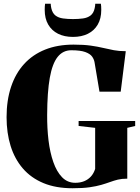

<svg xmlns="http://www.w3.org/2000/svg" viewBox="-20 -991 747 1022"><path d="M366 11Q277 11 211 -16.5Q145 -44 101.5 -94.5Q58 -145 36.5 -214.2Q15 -283.5 15 -367Q15 -457 38.8 -528.5Q62.5 -600 108.2 -650.2Q154 -700.5 220.2 -727Q286.5 -753.5 371.5 -753.5Q425.5 -753.5 462.8 -748.2Q500 -743 529 -736Q558 -729 586 -723.8Q614 -718.5 649.5 -718.5L622.5 -503H509.5L483.5 -658Q481 -674.5 470.5 -689.5Q460 -704.5 434 -714Q408 -723.5 359.5 -723.5Q315 -723.5 286.8 -688Q258.5 -652.5 245 -576.8Q231.5 -501 231 -379Q230.5 -309 238.2 -244.2Q246 -179.5 263.8 -128.5Q281.5 -77.5 310.2 -47.8Q339 -18 380.5 -18Q407 -18 428 -26.5Q449 -35 464 -51.5Q479 -68 486.5 -92V-310.5L398.5 -320.5V-347H699.5V-320.5L657.5 -310.5V-40Q628.5 -40 607.2 -34.8Q586 -29.5 565.5 -22Q545 -14.5 519.2 -7Q493.5 0.5 457 5.8Q420.5 11 366 11ZM368.5 -794.5Q323 -794.5 289.2 -811.2Q255.5 -828 236.8 -860Q218 -892 218 -938.5Q218 -950 218.5 -956.5Q219 -963 220 -971H250Q250 -966 250.8 -960.2Q251.5 -954.5 253 -947.5Q259 -921 275.2 -908.5Q291.5 -896 315.8 -892.8Q340 -889.5 368.5 -889.5Q397.5 -889.5 421.5 -892.8Q445.5 -896 462 -908.5Q478.5 -921 484 -947.5Q485.5 -954.5 486.2 -960.2Q487 -966 487 -971H517Q518 -963 518.5 -956.5Q519 -950 519 -938.5Q519 -892 500.2 -860Q481.5 -828 447.8 -811.2Q414 -794.5 368.5 -794.5Z"/></svg>

Font: Merriweather 144pt Black
Style: Regular
Weight: 900
Version: Version 2.100